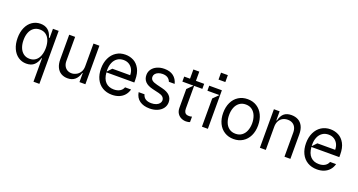

<svg xmlns="http://www.w3.org/2000/svg" viewBox="-50 -1556 4763 2554"><g transform="rotate(20 2331.0 -278.5)"><path d="M446.7 204.5V-126.4H439.6Q423.7 -65 383.5 -26.8Q343.4 11.4 272 11.4Q208.1 11.4 157.3 -23.4Q106.5 -58.2 77.8 -122.3Q49 -186.4 49 -271.3Q49 -355.5 77.8 -419.4Q106.5 -483.3 157.7 -517.9Q208.8 -552.6 273.4 -552.6Q403.4 -552.6 439.6 -416.2H449.6V-545.5H530.5V204.5ZM448.2 -272.7Q447.8 -334.2 429.9 -380.3Q411.9 -426.5 377 -451.9Q342 -477.3 291.9 -477.3Q240.1 -477.3 204.2 -450.6Q168.3 -424 150.4 -377.7Q132.5 -331.3 132.8 -272.7Q132.5 -213.4 150.7 -166Q169 -118.6 204.9 -91.3Q240.8 -63.9 291.9 -63.9Q341.3 -63.9 376.4 -90Q411.6 -116.1 429.7 -163.4Q447.8 -210.6 448.2 -272.7Z M679.7 -198.9V-545.5H763.5V-204.5Q763.5 -165.5 778.6 -135.8Q793.7 -106.2 820.8 -90Q848 -73.9 882.8 -73.9Q915.8 -73.9 948.3 -90.6Q980.8 -107.2 1002.1 -141Q1023.4 -174.7 1023.4 -223V-545.5H1107.2V0H1023.4V-127.8H1017.8Q998.2 -60 957.9 -26.5Q917.6 7.1 855.8 7.1Q803.6 7.1 763.8 -15.8Q724.1 -38.7 701.9 -84.9Q679.7 -131 679.7 -198.9Z M1710.9 -244.3H1316.1Q1323.2 -153.4 1367.4 -108.7Q1411.6 -63.9 1485.1 -63.9Q1534.4 -63.9 1569.1 -84.3Q1603.7 -104.8 1617.2 -142H1702.4Q1689.3 -93.4 1659.1 -58.9Q1628.9 -24.5 1584.5 -6.6Q1540.1 11.4 1485.1 11.4Q1407.3 11.4 1349.8 -23.4Q1292.3 -58.2 1261.5 -121.6Q1230.8 -185 1230.8 -268.5Q1230.8 -351.6 1261.4 -416.2Q1291.9 -480.8 1347.7 -516.7Q1403.4 -552.6 1476.6 -552.6Q1538 -552.6 1590.9 -525.4Q1643.8 -498.2 1677.4 -437Q1710.9 -375.7 1710.9 -279.8ZM1373.6 -316.8H1625.7Q1625.7 -362.9 1607.1 -399.3Q1588.4 -435.7 1554.7 -456.5Q1521 -477.3 1476.6 -477.3Q1426.5 -477.3 1389.9 -452.4Q1353.3 -427.6 1334 -383Q1314.6 -338.4 1314.6 -280.9Q1314.6 -263.5 1315.3 -255.3Z M1808.9 -143.5H1892Q1913 -62.5 2016.3 -62.5Q2054.3 -62.5 2083.3 -73.9Q2112.2 -85.2 2128 -104.8Q2143.8 -124.3 2144.2 -147.7Q2143.5 -205.6 2063.2 -224.4L1972.3 -245.7Q1898.1 -263.1 1862.6 -300.4Q1827.1 -337.7 1827.4 -394.9Q1827.4 -440.3 1853.2 -476.2Q1878.9 -512.1 1924.7 -532.3Q1970.5 -552.6 2027.7 -552.6Q2107.2 -552.6 2156.1 -515.1Q2204.9 -477.6 2221.6 -410.5H2139.9Q2112.9 -480.1 2027.7 -480.1Q1994.7 -480.1 1968 -469.6Q1941.4 -459.2 1926.3 -440.7Q1911.2 -422.2 1911.2 -399.1Q1910.9 -368.3 1933.1 -350Q1955.3 -331.7 2005 -319.6L2085.9 -299.7Q2158.7 -282 2194.6 -245.4Q2230.5 -208.8 2230.8 -152Q2230.8 -105.1 2203.8 -68Q2176.8 -30.9 2128.4 -9.8Q2079.9 11.4 2017.8 11.4Q1931.5 11.4 1876.4 -27.7Q1821.4 -66.8 1808.9 -143.5Z M2473.7 -474.4V-156.2Q2473.7 -122.9 2483.5 -104.8Q2493.3 -86.6 2508.9 -80.3Q2524.5 -73.9 2546.2 -73.9Q2558.6 -73.9 2565.7 -75.1Q2572.8 -76.3 2587.4 -80.3V-2.8Q2581.7 0.7 2565.5 3.9Q2549.4 7.1 2532.7 7.1Q2495.4 7.1 2462.7 -8.7Q2430 -24.5 2410 -56.3Q2389.9 -88.1 2389.9 -133.5V-399.1L2465.2 -474.4H2307.5V-545.5H2389.9V-676.1H2473.7V-545.5H2590.2V-474.4Z M2840.9 0H2757.1V-399.1L2832.4 -474.4H2661.9V-545.5H2840.9ZM2846.6 -664.1H2750V-762.1H2846.6Z M2959.5 -269.9Q2959.5 -354 2990.2 -418.1Q3021 -482.2 3077.1 -517.4Q3133.2 -552.6 3206.7 -552.6Q3279.8 -552.6 3335.8 -517.4Q3391.7 -482.2 3422.8 -418.1Q3453.8 -354 3453.8 -269.9Q3453.8 -186.4 3422.8 -122.5Q3391.7 -58.6 3335.6 -23.6Q3279.5 11.4 3206.7 11.4Q3133.2 11.4 3077.1 -23.6Q3021 -58.6 2990.2 -122.5Q2959.5 -186.4 2959.5 -269.9ZM3370 -269.9Q3369.7 -326.7 3351.7 -373.8Q3333.8 -420.8 3297.1 -449Q3260.3 -477.3 3206.7 -477.3Q3152.7 -477.3 3115.8 -449Q3078.8 -420.8 3060.9 -373.8Q3043 -326.7 3043.3 -269.9Q3043 -213.1 3060.9 -166.4Q3078.8 -119.7 3115.8 -91.8Q3152.7 -63.9 3206.7 -63.9Q3260.3 -63.9 3297.1 -91.8Q3333.8 -119.7 3351.7 -166.4Q3369.7 -213.1 3370 -269.9Z M3661.2 0H3577.4V-545.5H3658.4V-417.6H3665.5Q3683.9 -489.7 3722.5 -521.1Q3761 -552.6 3824.6 -552.6Q3880.7 -552.6 3922.1 -529.8Q3963.4 -507.1 3986.3 -460.9Q4009.2 -414.8 4009.2 -346.6V0H3925.4V-340.9Q3925.4 -383.5 3910.3 -414.1Q3895.2 -444.6 3867 -460.9Q3838.8 -477.3 3800.4 -477.3Q3759.9 -477.3 3728.3 -459.7Q3696.7 -442.1 3679 -408.4Q3661.2 -374.6 3661.2 -328.1Z M4612.9 -244.3H4218Q4225.1 -153.4 4269.4 -108.7Q4313.6 -63.9 4387.1 -63.9Q4436.4 -63.9 4471.1 -84.3Q4505.7 -104.8 4519.2 -142H4604.4Q4591.3 -93.4 4561.1 -58.9Q4530.9 -24.5 4486.5 -6.6Q4442.1 11.4 4387.1 11.4Q4309.3 11.4 4251.8 -23.4Q4194.2 -58.2 4163.5 -121.6Q4132.8 -185 4132.8 -268.5Q4132.8 -351.6 4163.4 -416.2Q4193.9 -480.8 4249.6 -516.7Q4305.4 -552.6 4378.6 -552.6Q4440 -552.6 4492.9 -525.4Q4545.8 -498.2 4579.4 -437Q4612.9 -375.7 4612.9 -279.8ZM4275.6 -316.8H4527.7Q4527.7 -362.9 4509.1 -399.3Q4490.4 -435.7 4456.7 -456.5Q4422.9 -477.3 4378.6 -477.3Q4328.5 -477.3 4291.9 -452.4Q4255.3 -427.6 4236 -383Q4216.6 -338.4 4216.6 -280.9Q4216.6 -263.5 4217.3 -255.3Z"/></g></svg>

Font: Riot Sans
Style: Regular
Weight: 400
Designer: Rasmus Andersson
Foundry: rsms
Version: Version 4.001